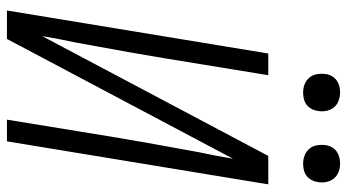

<svg xmlns="http://www.w3.org/2000/svg" viewBox="-238 -738 977 540"><g transform="rotate(90 250.0 -468.5)"><path d="M10 0 131 -735H192L144 -441Q136 -393 127.5 -344.5Q119 -296 110 -248L100 -193Q95 -170 90.5 -146.5Q86 -123 82 -99L419 -735H499L378 0H317L365 -294Q373 -342 381.5 -390.5Q390 -439 399 -487L409 -542Q414 -565 418.5 -588.5Q423 -612 427 -636L90 0ZM441 -833Q428 -833 417 -837.5Q406 -842 398.5 -851Q391 -860 389 -872.5Q387 -885 389 -898Q390 -906 395 -914.5Q400 -923 407.5 -928Q415 -933 423.5 -935Q432 -937 440 -937Q453 -937 464.5 -932.5Q476 -928 483 -919Q490 -910 492.5 -897.5Q495 -885 492 -872Q491 -864 486 -855.5Q481 -847 474 -842Q467 -837 458 -835Q449 -833 441 -833ZM241 -833Q228 -833 217 -837.5Q206 -842 198.5 -851Q191 -860 189 -872.5Q187 -885 189 -898Q190 -906 195 -914.5Q200 -923 207.5 -928Q215 -933 223.5 -935Q232 -937 240 -937Q253 -937 264.5 -932.5Q276 -928 283 -919Q290 -910 292.5 -897.5Q295 -885 292 -872Q291 -864 286 -855.5Q281 -847 274 -842Q267 -837 258 -835Q249 -833 241 -833Z"/></g></svg>

Font: Iosevka Term Curly Light
Style: Italic
Weight: 300
Italic angle: -9°
Designer: Belleve Invis
Foundry: Belleve Invis
Version: Version 32.3.0